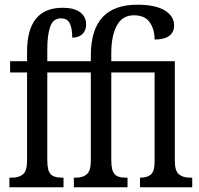

<svg xmlns="http://www.w3.org/2000/svg" viewBox="-20 -796 847 816"><path d="M20 -41H32Q61 -41 78 -55.5Q95 -70 95 -113V-488H23V-536H95V-576Q95 -763 246 -763Q295 -763 320.5 -744Q346 -725 346 -691Q346 -666 330 -651Q314 -636 287 -636Q287 -676 276.5 -697Q266 -718 239 -718Q206 -718 193.5 -683Q181 -648 181 -585V-536H366V-559Q366 -669 415.5 -722.5Q465 -776 563 -776Q641 -776 680.5 -751.5Q720 -727 720 -688Q720 -659 699 -643.5Q678 -628 637 -628Q637 -671 616.5 -701Q596 -731 549 -731Q500 -731 476.5 -687.5Q453 -644 453 -571V-536H723V-113Q723 -70 740 -55.5Q757 -41 786 -41H797V0H575V-41H577Q606 -41 621.5 -54.5Q637 -68 637 -108V-488H453V-115Q453 -71 467 -56Q481 -41 511 -41H522V0H294V-41H304Q332 -41 349 -55.5Q366 -70 366 -113V-488H181V-115Q181 -70 195.5 -55.5Q210 -41 241 -41H250V0H20Z"/></svg>

Font: Noto Serif Cond
Style: Regular
Weight: 400
Width: 3
Designer: Monotype Design Team
Foundry: Monotype Imaging Inc.
Version: Version 1.001